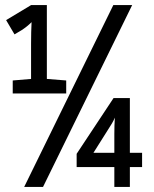

<svg xmlns="http://www.w3.org/2000/svg" viewBox="-20 -734 603 754"><path d="M75 0 425 -714H499L149 0ZM30 -367V-418L102 -424V-562Q102 -588 102.5 -607Q103 -626 104 -647Q86 -629 64 -615L37 -599L4 -655L102 -714H164V-424L240 -418V-367ZM429 0V-78H281V-130L426 -349H490V-134H538V-78H490V0ZM347 -134H429V-208Q429 -228 429.5 -240.5Q430 -253 431 -272Q427 -262 420 -250Q413 -238 405 -226Z"/></svg>

Font: Noto Sans Mono SemiCondensed
Style: Regular
Weight: 400
Width: 4
Designer: Monotype Design Team
Foundry: Monotype Imaging Inc.
Version: Version 2.014